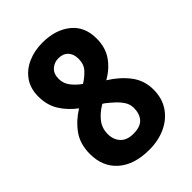

<svg xmlns="http://www.w3.org/2000/svg" viewBox="-214 -821 928 928"><g transform="rotate(-45 250.5 -357.0)"><path d="M249 9Q147 9 89 -41.5Q31 -92 31 -180Q31 -248 64.5 -294.5Q98 -341 150 -373Q105 -407 78 -450.5Q51 -494 51 -553Q51 -607 77.5 -645Q104 -683 149 -703Q194 -723 249 -723Q337 -723 393 -678.5Q449 -634 449 -552Q449 -491 419.5 -448Q390 -405 339 -376Q397 -340 433 -292.5Q469 -245 469 -183Q469 -124 440.5 -81Q412 -38 362 -14.5Q312 9 249 9ZM247 -443Q276 -461 297 -484Q318 -507 318 -544Q318 -577 300 -596Q282 -615 250 -615Q222 -615 201.5 -596.5Q181 -578 181 -544Q181 -511 201 -486Q221 -461 247 -443ZM249 -100Q297 -100 318 -123.5Q339 -147 339 -187Q339 -212 326 -232Q313 -252 294 -269.5Q275 -287 256 -302L245 -309Q206 -286 183 -256.5Q160 -227 160 -187Q160 -149 182.5 -124.5Q205 -100 249 -100Z"/></g></svg>

Font: Noto Sans Tamil Condensed
Style: Bold
Weight: 700
Width: 3
Designer: Jelle Bosma - Monotype Design Team
Foundry: Monotype Imaging Inc.
Version: Version 2.004; ttfautohint (v1.8.4.7-5d5b)